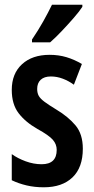

<svg xmlns="http://www.w3.org/2000/svg" viewBox="-20 -786 401 816"><path d="M332 -154Q332 -74 288 -32Q244 10 166 10Q127 10 93 2Q59 -6 30 -20V-131Q55 -113 89 -100.5Q123 -88 157 -88Q221 -88 221 -149Q221 -173 204.5 -192Q188 -211 139 -238Q88 -267 59 -305Q30 -343 30 -404Q30 -473 73.5 -513Q117 -553 191 -553Q229 -553 262.5 -543Q296 -533 328 -514L294 -426Q272 -442 247 -451.5Q222 -461 196 -461Q168 -461 153 -447Q138 -433 138 -408Q138 -391 144.5 -379Q151 -367 169 -353.5Q187 -340 220 -320Q270 -290 301 -253Q332 -216 332 -154ZM330 -757Q317 -737 293 -709.5Q269 -682 242.5 -654Q216 -626 193 -606H116V-618Q143 -658 164 -695.5Q185 -733 201 -766H330Z"/></svg>

Font: Noto Sans Lao UI ExtCond SemBd
Style: Regular
Weight: 600
Width: 2
Designer: Monotype Design Team
Foundry: Monotype Imaging Inc.
Version: Version 2.000; ttfautohint (v1.8.4.7-5d5b)